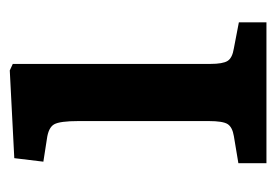

<svg xmlns="http://www.w3.org/2000/svg" viewBox="-104 -448 552 383"><g transform="rotate(-90 171.5 -256.0)"><path d="M38 0V-56L92 -65Q110 -68 116 -77.5Q122 -87 122 -115V-375Q122 -412 115.5 -423.5Q109 -435 86 -438L41 -445L48 -503L223 -512L236 -506V-112Q236 -87 242 -77.5Q248 -68 267 -65L319 -55V0Z"/></g></svg>

Font: Literata 12pt Medium
Style: Regular
Weight: 500
Designer: Latin by Veronika Burian and Jose Scaglione. Greek by Irene Vlachou. Cyrillic by Vera Evstafieva.
Foundry: TypeTogether
Version: Version 3.002